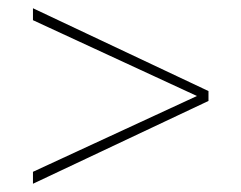

<svg xmlns="http://www.w3.org/2000/svg" viewBox="-20 -521 586 466"><path d="M60 -75V-104L458 -288L60 -472V-501L486 -300V-276Z"/></svg>

Font: Kanit Thin
Style: Regular
Weight: 250
Designer: Katatrad Team
Foundry: CadsonDemak
Version: Version 2.000; ttfautohint (v1.8.3)